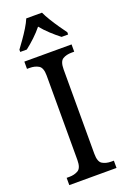

<svg xmlns="http://www.w3.org/2000/svg" viewBox="-175 -987 690 1043"><g transform="rotate(-20 170.5 -465.5)"><path d="M34 0V-42H50Q79 -42 100.5 -54.5Q122 -67 122 -113V-601Q122 -647 100.5 -659.5Q79 -672 50 -672H34V-714H307V-672H292Q261 -672 240.5 -659.5Q220 -647 220 -601V-113Q220 -67 241 -54.5Q262 -42 292 -42H307V0ZM31 -784Q45 -803 63.5 -829Q82 -855 98.5 -882Q115 -909 124 -931H215Q225 -909 241.5 -882Q258 -855 276 -829Q294 -803 308 -784V-771H270Q244 -791 217 -816Q190 -841 169 -867Q148 -841 121.5 -816Q95 -791 69 -771H31Z"/></g></svg>

Font: Noto Serif Khmer SemiCondensed
Style: Regular
Weight: 400
Width: 4
Designer: Danh Hong and the Monotype Design Team
Foundry: Monotype Imaging Inc.
Version: Version 2.004; ttfautohint (v1.8.4.7-5d5b)